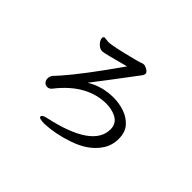

<svg xmlns="http://www.w3.org/2000/svg" viewBox="-151 -997 1302 1302"><g transform="rotate(45 500.0 -346.0)"><path d="M388 35Q490 30 595 -6Q726 -50 783 -139Q815 -187 815 -250Q815 -313 781.5 -350.5Q748 -388 697.5 -405.5Q647 -423 593 -423Q482 -423 396 -369Q440 -425 498.5 -503Q557 -581 587 -620.5Q617 -660 624 -669.5Q631 -679 631 -691Q631 -704 611.5 -715.5Q592 -727 581 -727Q570 -727 557.5 -722Q545 -717 518 -710Q342 -664 301 -664L260 -668Q250 -664 250 -652Q250 -642 258.5 -627.5Q267 -613 282.5 -601.5Q298 -590 317 -590Q335 -590 507 -637Q335 -391 232 -274Q214 -255 198.5 -237.5Q183 -220 183 -200Q183 -180 194 -167.5Q205 -155 223 -155Q241 -155 254 -170Q401 -359 588 -359Q623 -359 656 -348Q730 -325 730 -256Q730 -84 373 -6Q332 2 332 19Q332 35 388 35Z"/></g></svg>

Font: LXGW WenKai TC
Style: Bold
Weight: 700
Designer: LXGW / Fontworks Inc.
Foundry: LXGW / Fontworks Inc.
Version: Version 1.330;April 28, 2024